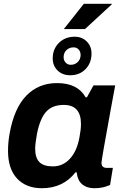

<svg xmlns="http://www.w3.org/2000/svg" viewBox="-20 -973 644 1005"><path d="M314 -820.8 418.9 -953.1H564.9V-950.2L424.8 -820.8ZM347.2 -579.1Q307.1 -579.1 281.5 -604Q255.9 -628.9 255.9 -667Q255.9 -716.3 288.3 -748.5Q320.8 -780.8 371.1 -780.8Q409.2 -780.8 434.1 -755.9Q459 -731 459 -692.9Q459 -643.1 427.7 -611.1Q396.5 -579.1 347.2 -579.1ZM350.1 -633.8Q372.1 -633.8 387 -648.4Q401.9 -663.1 401.9 -685.1Q401.9 -702.6 391.6 -713.9Q381.3 -725.1 365.2 -725.1Q342.8 -725.1 327.9 -710.7Q313 -696.3 313 -673.8Q313 -656.7 323.7 -645.3Q334.5 -633.8 350.1 -633.8ZM199.2 12.2Q116.7 12.2 69.3 -38.6Q22 -89.4 22 -183.1Q22 -226.6 29.8 -271Q53.2 -405.8 117.4 -471.9Q181.6 -538.1 278.8 -538.1Q386.2 -538.1 428.2 -463.9H435.1L469.2 -525.9H583L559.1 -397Q511.2 -135.3 511.2 -121.1Q511.2 -94.2 539.1 -94.2H570.8L556.2 -4.9Q518.6 12.2 476.1 12.2Q418.9 12.2 395 -25.9Q383.3 -47.4 381.8 -70.8H375Q310.1 12.2 199.2 12.2ZM256.8 -102.1Q309.6 -102.1 346.4 -142.6Q383.3 -183.1 396 -254.9Q403.8 -294.9 403.8 -324.2Q403.8 -423.8 314 -423.8Q253.4 -423.8 221.4 -387.9Q189.5 -352.1 173.8 -273.9Q164.1 -220.2 164.1 -194.8Q164.1 -147.5 186 -124.8Q208 -102.1 256.8 -102.1Z"/></svg>

Font: Archivo
Style: Bold Italic
Weight: 700
Italic angle: -10°
Designer: Hector Gatti
Foundry: Omnibus-Type
Version: Version 2.001